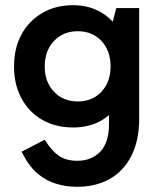

<svg xmlns="http://www.w3.org/2000/svg" viewBox="-20 -519 615 738"><path d="M276 199Q235 199 196.5 187.5Q158 176 126 149.5Q94 123 71 79L63 64L152 18Q177 59 205 79Q233 99 277 99Q332 99 365.5 64Q399 29 399 -43V-157H409V-382H399L427 -488H515V-64Q515 22 484.5 81Q454 140 400.5 169.5Q347 199 276 199ZM261 -29Q194 -29 143 -58Q92 -87 63 -140Q34 -193 34 -263Q34 -334 62.5 -386.5Q91 -439 142.5 -469Q194 -499 261 -499Q324 -499 372 -469.5Q420 -440 446.5 -387Q473 -334 473 -263Q473 -192 446.5 -139Q420 -86 372.5 -57.5Q325 -29 261 -29ZM279 -129Q335 -129 370 -166.5Q405 -204 405 -264Q405 -324 370 -361.5Q335 -399 279 -399Q223 -399 187.5 -361.5Q152 -324 152 -263Q152 -204 187.5 -166.5Q223 -129 279 -129Z"/></svg>

Font: Gabarito Medium
Style: Regular
Weight: 500
Designer: Leandro Assis / Alvaro Franca / Felipe Casaprima
Foundry: Naipe Foundry
Version: Version 1.000